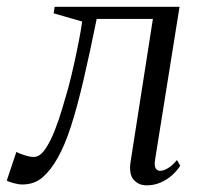

<svg xmlns="http://www.w3.org/2000/svg" viewBox="-53 -532 582 562"><path d="M401 -65Q398 -46.5 402.8 -39.2Q407.5 -32 415 -32Q425 -32 437.5 -39Q450 -46 465 -63.5L474.5 -47Q465.5 -32.5 450.8 -19.2Q436 -6 417.2 2.2Q398.5 10.5 376 10.5Q352.5 10.5 338 -6.2Q323.5 -23 329.5 -60L394.5 -476.5H230Q209.5 -375 191.2 -297Q173 -219 154.8 -162.5Q136.5 -106 116 -70Q95.5 -33.5 71.5 -12.8Q47.5 8 12 8Q1 8 -15.2 3.5Q-31.5 -1 -33 -4L-5 -87.5Q-2.5 -85.5 6.5 -82Q15.5 -78.5 26.5 -75.5Q37.5 -72.5 45.5 -72.5Q63.5 -72.5 79 -95Q94.5 -117.5 107.5 -150.8Q120.5 -184 130.2 -217.8Q140 -251.5 146.5 -273.5Q156 -309.5 164 -345.8Q172 -382 178.2 -414Q184.5 -446 187.5 -469L104 -493L107 -512H472.5Z"/></svg>

Font: Merriweather 120pt Light
Style: Italic
Weight: 300
Italic angle: -7.8°
Version: Version 2.101